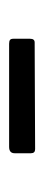

<svg xmlns="http://www.w3.org/2000/svg" viewBox="142 -476 97 421"><g transform="rotate(90 190.5 -265.5)"><path d="M316 -249Q316 -237 302 -237H76Q70 -237 67.5 -239Q65 -241 65 -246V-283Q65 -293 73 -293L307 -294Q316 -294 316 -285Z"/></g></svg>

Font: Libre Franklin Thin Light
Style: Regular
Weight: 300
Version: Version 3.000